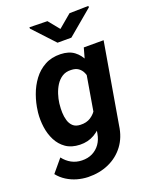

<svg xmlns="http://www.w3.org/2000/svg" viewBox="-180 -845 908 1147"><g transform="rotate(-20 274.0 -271.5)"><path d="M417 -528.3H543L455.6 -18.1Q445.8 54.7 407.2 106Q368.7 157.2 309.3 183.6Q250 210 177.7 208.5Q142.6 207.5 108.4 197.8Q74.2 188 44.4 169.2Q14.6 150.4 -7.3 122.6L60.5 41.5Q82 69.8 111.3 85.7Q140.6 101.6 176.3 102.5Q214.4 103.5 243.7 88.9Q272.9 74.2 292 47.4Q311 20.5 317.4 -16.6L384.8 -413.1ZM26.9 -254.4 28.3 -264.6Q34.2 -314.5 51.8 -363.5Q69.3 -412.6 99.1 -452.6Q128.9 -492.7 171.9 -516.1Q214.8 -539.6 272 -538.1Q324.7 -536.6 357.4 -512Q390.1 -487.3 407.2 -448Q424.3 -408.7 429.9 -362.8Q435.5 -316.9 433.6 -273.4L431.2 -250.5Q423.3 -206.5 405.3 -160.2Q387.2 -113.8 358.4 -74.5Q329.6 -35.2 289.3 -11.7Q249 11.7 197.8 10.3Q144.5 8.8 109.6 -15.6Q74.7 -40 54.9 -78.9Q35.2 -117.7 28.8 -163.8Q22.5 -210 26.9 -254.4ZM165.5 -265.1 164.6 -254.4Q162.1 -232.4 162.8 -206.3Q163.6 -180.2 170.7 -156.2Q177.7 -132.3 194.3 -116.9Q210.9 -101.6 240.2 -100.6Q278.8 -98.6 306.4 -116.7Q334 -134.8 350.6 -164.8Q367.2 -194.8 373.5 -228.5L382.8 -293.5Q384.8 -316.9 382.3 -340.3Q379.9 -363.8 370.8 -383.3Q361.8 -402.8 344.5 -415Q327.1 -427.2 298.8 -427.7Q266.1 -429.2 242.4 -414.1Q218.8 -398.9 203.1 -374.3Q187.5 -349.6 178.2 -320.8Q168.9 -292 165.5 -265.1ZM266.6 -750 323.7 -679.7 406.7 -749.5 527.3 -752 527.8 -743.2 367.2 -608.4H279.3L153.3 -743.7L152.8 -752.4Z"/></g></svg>

Font: Roboto
Style: Bold Italic
Weight: 700
Italic angle: -12°
Designer: Christian Robertson
Foundry: Google
Version: Version 3.0